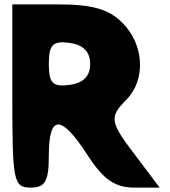

<svg xmlns="http://www.w3.org/2000/svg" viewBox="-20 -903 774 873"><path d="M36 -467C36 -79 41 -50 119 -50C186 -50 202 -79 202 -196C202 -384 258 -384 379 -196C449 -88 503 -50 590 -50H706L602 -188C478 -350 475 -369 555 -450C644 -541 636 -700 536 -800C474 -862 398 -883 244 -883H36ZM390 -612C390 -556 358 -525 296 -517C220 -507 202 -524 202 -612C202 -700 220 -718 296 -708C358 -700 390 -668 390 -612Z"/></svg>

Font: Hussar Skorodowane
Style: Bold
Weight: 700
Foundry: Cannot Into Space Fonts
Version: Version 0.892